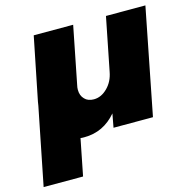

<svg xmlns="http://www.w3.org/2000/svg" viewBox="-134 -650 943 950"><g transform="rotate(-15 338.0 -175.0)"><path d="M693 -544H491L437 -272C431 -240 418 -214 397 -193C376 -172 353 -161 327 -161C307 -161 291 -167 280 -179C268 -191 262 -207 262 -227C262 -235 263 -243 265 -251L323 -544H121L56 -221L53 -202L-26 194H176L213 7C218 8 224 8 233 8C298 8 353 -18 397 -70L384 0H586Z"/></g></svg>

Font: Argentum Sans ExtraBold
Style: Italic
Weight: 800
Italic angle: -11.3°
Designer: Julieta Ulanovsky
Foundry: Julieta Ulanovsky
Version: Version 5.001;February 15, 2019;FontCreator 11.5.0.2425 64-b